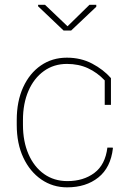

<svg xmlns="http://www.w3.org/2000/svg" viewBox="-20 -782 568 812"><path d="M263.7 10.3Q203.1 10.3 154.8 -22.9Q106.4 -56.2 78.6 -115.5Q50.8 -174.8 50.8 -253.9V-274.4Q50.8 -353.5 77.9 -412.8Q105 -472.2 152.8 -505.1Q200.7 -538.1 262.7 -538.1Q322.3 -538.1 369.9 -512.9Q417.5 -487.8 449.2 -451.7V-338.4H422.9V-441.9Q391.6 -475.1 352.1 -493.4Q312.5 -511.7 263.2 -511.7Q207.5 -511.7 165.5 -481.4Q123.5 -451.2 100.3 -397.7Q77.1 -344.2 77.1 -274.4V-253.9Q77.1 -183.6 100.6 -129.9Q124 -76.2 166.3 -46.1Q208.5 -16.1 265.1 -16.1Q333 -16.1 379.2 -50.8Q425.3 -85.4 434.1 -157.7H456.5L457.5 -154.8Q448.2 -73.2 396 -31.5Q343.8 10.3 263.7 10.3ZM387.2 -761.7V-753.4L280.8 -652.8H249L141.1 -755.4V-761.7H170.4L265.6 -670.9L358.4 -761.7Z"/></svg>

Font: Roboto Slab Thin
Style: Regular
Weight: 100
Designer: Google
Version: Version 2.000; ttfautohint (v1.8.1.43-b0c9)